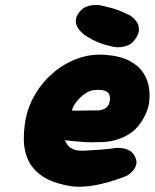

<svg xmlns="http://www.w3.org/2000/svg" viewBox="-20 -716 607 753"><path d="M241 11Q177 -2 141 -28.5Q105 -55 89.5 -90.5Q74 -126 73.5 -166Q73 -206 80 -246Q90 -299 118 -346.5Q146 -394 188 -430Q230 -466 282 -485.5Q334 -505 392 -501Q450 -497 486.5 -478Q523 -459 541.5 -431Q560 -403 564.5 -371Q569 -339 564 -309Q555 -262 521.5 -221Q488 -180 422 -164Q405 -160 385 -159Q365 -158 343.5 -158Q322 -158 302.5 -159.5Q283 -161 267.5 -162.5Q252 -164 243 -165Q234 -166 234 -166Q237 -161 243 -150.5Q249 -140 264.5 -132Q280 -124 310 -125Q349 -127 373.5 -129Q398 -131 411.5 -132.5Q425 -134 429.5 -135Q434 -136 434 -136Q434 -136 443 -136Q452 -136 464.5 -134Q477 -132 489.5 -124.5Q502 -117 509 -102Q518 -85 514.5 -71.5Q511 -58 502.5 -48Q494 -38 487 -33Q480 -28 480 -28Q480 -28 465.5 -22Q451 -16 426 -8Q401 0 370 7Q339 14 305.5 16Q272 18 241 11ZM263 -282 367 -283Q367 -283 370.5 -283.5Q374 -284 380 -285.5Q386 -287 392 -290.5Q398 -294 403 -300.5Q408 -307 410 -317Q413 -333 409 -344Q405 -355 391.5 -360Q378 -365 352 -363Q336 -362 320.5 -353Q305 -344 292 -331Q279 -318 271 -304.5Q263 -291 263 -282ZM427 -532Q417 -534 399.5 -538.5Q382 -543 361.5 -551.5Q341 -560 322 -572Q303 -584 290 -600Q290 -600 286 -605.5Q282 -611 279 -621Q276 -631 278.5 -643.5Q281 -656 293 -671Q304 -684 318 -689.5Q332 -695 345 -696Q358 -697 366.5 -696Q375 -695 375 -695Q393 -691 419.5 -684Q446 -677 491 -655Q491 -655 499.5 -648.5Q508 -642 516.5 -629.5Q525 -617 525 -599Q525 -581 507 -558Q497 -545 483.5 -539Q470 -533 457 -531.5Q444 -530 435.5 -531Q427 -532 427 -532Z"/></svg>

Font: Sour Gummy Black
Style: Italic
Weight: 900
Italic angle: -11.3°
Designer: Stefie Justprince
Foundry: Eifetstype
Version: Version 1.000